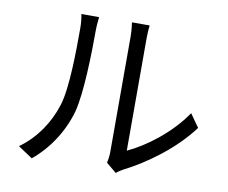

<svg xmlns="http://www.w3.org/2000/svg" viewBox="-83 -854 1166 982"><g transform="rotate(10 500.0 -363.0)"><path d="M141 24C225 -45 289 -143 319 -250C346 -350 350 -564 350 -675C350 -705 354 -735 355 -747H263C267 -726 270 -704 270 -674C270 -563 269 -364 240 -272C210 -175 150 -86 66 -26ZM577 23C587 15 596 8 611 0C727 -58 866 -160 952 -277L904 -345C828 -232 705 -141 613 -99V-676C613 -714 616 -742 617 -750H525C526 -742 531 -714 531 -676V-77C531 -57 528 -37 524 -21Z"/></g></svg>

Font: Noto Sans CJK KR Regular
Style: Regular
Weight: 400
Designer: Ryoko NISHIZUKA (kana & ideographs); Paul D. Hunt (Latin, Greek & Cyrillic); Wenlong ZHANG (bopomofo); Sandoll Communica
Foundry: Adobe Systems Incorporated
Version: Version 1.004;PS 1.004;hotconv 1.0.82;makeotf.lib2.5.63406